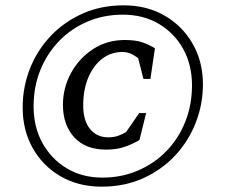

<svg xmlns="http://www.w3.org/2000/svg" viewBox="-20 -690 846 720"><path d="M361 10Q274 10 207 -29Q140 -68 102.5 -135Q65 -202 65 -287Q65 -363 92 -432Q119 -501 169.5 -554.5Q220 -608 289.5 -639Q359 -670 444 -670Q531 -670 598 -631Q665 -592 703 -525Q741 -458 741 -374Q741 -298 713.5 -228.5Q686 -159 635.5 -105.5Q585 -52 515.5 -21Q446 10 361 10ZM364 -24Q436 -24 497.5 -50.5Q559 -77 604.5 -124Q650 -171 675 -234Q700 -297 700 -370Q700 -446 667.5 -505.5Q635 -565 576.5 -600Q518 -635 441 -635Q369 -635 308 -609Q247 -583 201.5 -536Q156 -489 131 -426.5Q106 -364 106 -291Q106 -214 139 -154Q172 -94 230 -59Q288 -24 364 -24ZM378 -129Q300 -129 258 -175.5Q216 -222 216 -297Q216 -360 246 -415.5Q276 -471 328.5 -505.5Q381 -540 448 -540Q488 -540 513 -531.5Q538 -523 561 -509L544 -394H518L498 -472Q482 -484 468.5 -489.5Q455 -495 438 -495Q396 -495 363 -469.5Q330 -444 311 -399Q292 -354 292 -294Q292 -238 317.5 -206.5Q343 -175 386 -175Q407 -175 423.5 -181Q440 -187 453 -195L502 -266H528L503 -165Q474 -148 445 -138.5Q416 -129 378 -129Z"/></svg>

Font: Spectral Medium
Style: Italic
Weight: 500
Italic angle: -10°
Designer: Jean-Baptiste Levee
Foundry: Production Type
Version: Version 2.001